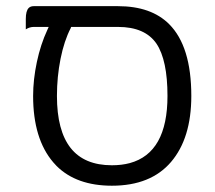

<svg xmlns="http://www.w3.org/2000/svg" viewBox="-20 -590 688 614"><path d="M515.6 -283.2Q515.6 -101.1 395 -68.4Q369.1 -61.5 337.9 -61.5Q249.5 -61.5 205.8 -116.9Q162.1 -172.4 162.1 -283.2Q162.1 -344.2 173.6 -401.9Q185.1 -459.5 206.1 -500L207.5 -503.9H357.4Q443.8 -503.9 480.5 -450.2Q515.6 -397.5 515.6 -283.2ZM591.8 -283.2Q591.8 -441.9 521 -512.7Q463.4 -570.3 357.4 -570.3H87.9Q77.6 -570.3 71.8 -564.5Q62.5 -555.2 62.5 -529.3V-496.1Q74.7 -503.9 87.9 -503.9H135.7L131.3 -494.1Q109.9 -448.2 97.9 -391.8Q85.9 -335.4 85.9 -283.2Q85.9 -146 150.4 -70.8Q155.3 -64.9 161.1 -59.1Q224.6 3.9 337.9 3.9Q461.9 3.9 526.9 -72Q591.8 -147.9 591.8 -283.2Z"/></svg>

Font: YuPearl-Light
Style: Light
Weight: 300
Designer: Max Yao
Foundry: Max-Everyday
Version: Version 1.011; ttfautohint (v1.8.3)